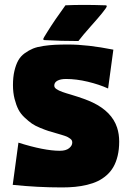

<svg xmlns="http://www.w3.org/2000/svg" viewBox="-20 -779 520 803"><path d="M33.2 -5.9 57.1 -182.4Q165 -148.4 230.2 -148.4Q255.6 -148.4 268.9 -159.1Q282.2 -169.7 282.2 -182.9Q282.2 -187.7 280.3 -191.8Q278.3 -195.8 273.3 -199.3Q268.3 -202.9 263.8 -205.4Q259.3 -208 250.1 -211.1Q241 -214.1 234.9 -215.9Q228.8 -217.8 216.8 -221.2Q195.1 -227.3 183 -231.1Q170.9 -234.9 148.8 -243.9Q126.7 -252.9 113.5 -262.1Q100.3 -271.2 83.4 -287Q66.4 -302.7 57 -321Q47.6 -339.4 40.9 -365.6Q34.2 -391.8 34.2 -423.1Q34.2 -456.5 40.3 -482.4Q46.4 -508.3 56.3 -526.1Q66.2 -543.9 83.5 -556.4Q100.8 -568.8 118 -575.9Q135.3 -583 161.5 -586.8Q187.7 -590.6 210.3 -591.7Q232.9 -592.8 265.6 -592.8Q345.9 -592.8 454.1 -571.3L432.1 -408.9Q394.8 -425.8 346.9 -437.3Q299.1 -448.7 256.1 -448.7Q233.4 -448.7 220.2 -441.5Q207 -434.3 207 -421.1Q207 -417 209.1 -413.3Q211.2 -409.7 216.6 -406.2Q221.9 -402.8 226.8 -400.3Q231.7 -397.7 241.5 -394.3Q251.2 -390.9 257.7 -388.9Q264.2 -387 277.1 -383.1Q337.2 -365 367.7 -350.3Q447.8 -312 469.7 -245.4Q478.5 -218.5 478.5 -186.8Q478.5 -154.1 472 -127.2Q465.6 -100.3 454.2 -80.7Q442.9 -61 425.8 -46Q408.7 -31 388.9 -21.5Q369.1 -12 344.2 -6Q319.3 0 294.1 2.4Q268.8 4.9 239.3 4.9Q137 4.9 33.2 -5.9ZM178.2 -646Q208.5 -694.8 253.7 -756.8Q290.3 -758.5 332.3 -758.5Q371.3 -758.5 421.6 -756.8Q426.5 -756.8 426.5 -752.7Q426.5 -748 406.7 -723.6Q393.3 -706.8 359.1 -668.5Q325 -630.1 307.9 -607.4Q236.3 -607.4 165.8 -611.3Q160.9 -611.8 160.9 -615.5Q160.9 -619.1 178.2 -646Z"/></svg>

Font: Digitalt
Style: Medium
Weight: 500
Designer: gluk
Foundry: gluk
Version: Version 0.60